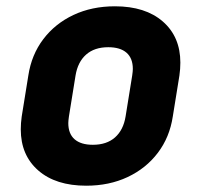

<svg xmlns="http://www.w3.org/2000/svg" viewBox="-20 -580 640 610"><path d="M46 -169Q46 -189 49 -210L70 -340Q80 -406 117.5 -455.5Q155 -505 213.5 -532.5Q272 -560 345 -560Q442 -560 497.5 -511.5Q553 -463 553 -381Q553 -361 550 -340L529 -210Q519 -144 481.5 -94.5Q444 -45 385.5 -17.5Q327 10 254 10Q157 10 101.5 -38.5Q46 -87 46 -169ZM379 -210 400 -340Q402 -354 402 -361Q402 -395 382 -412.5Q362 -430 324 -430Q280 -430 253.5 -406.5Q227 -383 220 -340L199 -210Q197 -196 197 -189Q197 -155 217 -137.5Q237 -120 275 -120Q319 -120 345.5 -143.5Q372 -167 379 -210Z"/></svg>

Font: JetBrains Mono Extra Bold
Style: Italic
Weight: 800
Italic angle: -9°
Monospace: yes
Designer: Philipp Nurullin, Konstantin Bulenkov
Foundry: JetBrains
Version: 2.002